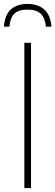

<svg xmlns="http://www.w3.org/2000/svg" viewBox="-42 -958 282 978"><path d="M82 0V-740H116V0ZM-22 -822Q-19.5 -861 -5 -886.8Q9.5 -912.5 35.5 -925.2Q61.5 -938 98 -938Q134.5 -938 161 -925Q187.5 -912 202.5 -886.2Q217.5 -860.5 220 -822H192Q187 -868.5 165 -888.8Q143 -909 98 -909Q53 -909 31.5 -888.8Q10 -868.5 6 -822Z"/></svg>

Font: Encode Sans SC Condensed Thin
Style: Regular
Weight: 100
Width: 3
Designer: Multiple Designers
Foundry: Impallari Type
Version: Version 3.002